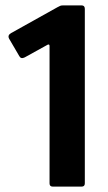

<svg xmlns="http://www.w3.org/2000/svg" viewBox="-20 -693 400 713"><path d="M176 0Q164 0 164 -12V-522Q164 -530 157 -527L72 -480Q58 -473 52 -484L14 -549Q7 -562 21 -570L193 -666Q200 -670 204 -671.5Q208 -673 215 -673H283Q295 -673 295 -660V-12Q295 0 283 0Z"/></svg>

Font: Glory
Style: Bold
Weight: 700
Designer: Robert Leuschke
Foundry: Robert Leuschke
Version: Version 1.011